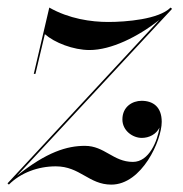

<svg xmlns="http://www.w3.org/2000/svg" viewBox="-70 -490 496 520"><path d="M21.5 -290H26L51.5 -397.5C77.5 -374.5 128.5 -354.5 172.5 -354.5C231 -354.5 303 -390 361.5 -436L-50 7H-49L-46 10C-14 -22 33 -39.5 81 -39.5C147 -39.5 170.5 10 231.5 10C314.5 10 368 -110 368 -160C368 -201 344 -217 313.5 -217C288.5 -217 261.5 -201 261.5 -166.5C261.5 -136 289.5 -116.5 314 -116.5C333.5 -116.5 353 -126 362 -144.5C356.5 -108.5 334 -51.5 290 -51.5C236.5 -51.5 213.5 -95 160 -95C111.5 -95 56.5 -78.5 -24 -14L396 -466L392 -469.5C360 -437.5 271 -430.5 223 -430.5C177 -430.5 117 -439 63.5 -469.5Z"/></svg>

Font: Bodoni* 36pt
Style: Italic
Weight: 400
Italic angle: -13°
Version: Version 2.3